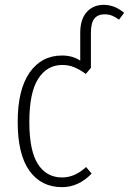

<svg xmlns="http://www.w3.org/2000/svg" viewBox="-20 -761 532 792"><path d="M492 -708 471 -680Q456 -691 442 -696.5Q428 -702 411 -702Q384 -702 369.5 -684.5Q355 -667 355 -626V-481L334 -456Q309 -474 286.5 -483.5Q264 -493 237 -493Q174 -493 137.5 -436Q101 -379 101 -258Q101 -139 136.5 -84Q172 -29 236 -29Q289 -29 335 -72L358 -45Q304 11 236 11Q150 11 101.5 -56.5Q53 -124 53 -258Q53 -391 102 -461.5Q151 -532 236 -532Q279 -532 311 -511V-626Q311 -681 337.5 -711Q364 -741 408 -741Q453 -741 492 -708Z"/></svg>

Font: Fira Sans Extra Condensed ExtraLight
Style: Regular
Weight: 275
Width: 1
Designer: Carrois Corporate & Edenspiekermann AG
Foundry: Carrois Corporate GbR & Edenspiekermann AG
Version: Version 4.203